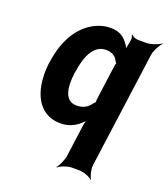

<svg xmlns="http://www.w3.org/2000/svg" viewBox="-142 -655 860 984"><g transform="rotate(20 288.0 -162.5)"><path d="M408 -455 412 -456C410 -466 400 -482 392 -492C372 -520 344 -538 299 -538C270 -538 244 -532 217 -519C133 -479 80 -387 64 -269L62 -259C57 -220 58 -185 62 -152C75 -64 122 10 223 10C264 10 298 -6 324 -29C333 -37 346 -50 351 -59L347 -60C342 -52 338 -36 336 -24L312 153C309 177 292 214 280 227L282 229C295 217 331 203 355 203H396C420 203 456 217 467 229L469 227C459 214 450 177 453 153L539 -478C542 -502 562 -539 576 -552L574 -554C559 -542 520 -528 496 -528H450C438 -528 419 -536 414 -543L411 -540C427 -522 404 -481 408 -455ZM314 -424C349 -424 369 -409 380 -385C382 -383 388 -375 389 -376L387 -379C386 -378 382 -364 382 -361L356 -168C356 -166 355 -152 356 -151L358 -155C357 -156 349 -147 347 -145C329 -119 305 -104 269 -104C201 -104 192 -178 203 -259L205 -269C216 -349 247 -424 314 -424Z"/></g></svg>

Font: Asimov
Style: EdgeNarIt
Weight: 500
Designer: Google
Version: Version 2.000980: 2014